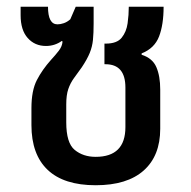

<svg xmlns="http://www.w3.org/2000/svg" viewBox="-20 -537 566 568"><path d="M263 11Q169 11 121 -34.5Q73 -80 73 -167V-217Q73 -269 89 -300Q105 -331 131 -360Q144 -374 154 -387Q164 -400 165 -414L163 -416Q142 -401 116 -401Q83 -401 62 -424.5Q41 -448 41 -492V-517H122Q122 -465 150 -465Q159 -465 169 -468.5Q179 -472 188 -480L204 -517H257V-468Q257 -439 255 -419Q253 -399 245.5 -380.5Q238 -362 222 -338Q209 -320 198.5 -305.5Q188 -291 182 -273.5Q176 -256 176 -228V-175Q176 -114 201 -93.5Q226 -73 263 -73Q351 -73 351 -161V-278Q351 -347 292 -347H289V-408H293Q326 -408 340 -425.5Q354 -443 357.5 -468Q361 -493 361 -517H464Q464 -464 450.5 -429Q437 -394 399 -379V-375Q431 -365 442.5 -338.5Q454 -312 454 -272V-156Q454 -76 405 -32.5Q356 11 263 11Z"/></svg>

Font: Noto Sans Thai UI SemCond Med
Style: Regular
Weight: 500
Width: 4
Designer: Monotype Design Team
Foundry: Monotype Imaging Inc.
Version: Version 2.000; ttfautohint (v1.8.4.7-5d5b)